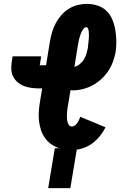

<svg xmlns="http://www.w3.org/2000/svg" viewBox="-20 -763 640 988"><path d="M228 205 262 0H286Q264 -7 245 -20Q226 -33 212.5 -51.5Q199 -70 191.5 -92Q184 -114 181 -138Q178 -162 179.5 -186.5Q181 -211 185 -235L197 -308H183Q163 -308 143.5 -310.5Q124 -313 106 -319.5Q88 -326 73 -338Q58 -350 49 -366.5Q40 -383 38.5 -402.5Q37 -422 40 -442L45 -473H192L187 -442Q187 -440 186.5 -438Q186 -436 186 -433Q185 -432 185 -431.5Q185 -431 185 -430Q185 -430 185 -429.5Q185 -429 185 -429Q185 -429 184.5 -428.5Q184 -428 184 -428Q184 -428 183.5 -428Q183 -428 183 -428Q183 -428 183 -428Q183 -428 183 -428Q183 -428 183 -428Q183 -428 183 -428Q183 -428 183 -427.5Q183 -427 183 -427H217L237 -550Q241 -574 248 -597.5Q255 -621 266.5 -643Q278 -665 295 -684.5Q312 -704 333.5 -717.5Q355 -731 379 -737Q403 -743 427 -743Q456 -743 483 -734Q510 -725 529 -706Q548 -687 558.5 -661.5Q569 -636 573.5 -608.5Q578 -581 578.5 -552Q579 -523 575 -495Q570 -469 560.5 -443.5Q551 -418 536 -396Q521 -374 500 -355Q479 -336 455.5 -323.5Q432 -311 405.5 -304.5Q379 -298 353 -298Q351 -298 348 -298.5Q345 -299 343 -299L329 -216Q327 -206 326 -196Q325 -186 324.5 -176Q324 -166 324.5 -156Q325 -146 327 -137Q329 -128 334.5 -120Q340 -112 350 -112Q358 -112 365.5 -117.5Q373 -123 378 -130.5Q383 -138 386.5 -145.5Q390 -153 393 -162L523 -108Q512 -86 497 -66.5Q482 -47 462.5 -31Q443 -15 420.5 -5.5Q398 4 375 7L342 205ZM363 -419Q378 -423 391 -433.5Q404 -444 412 -457.5Q420 -471 424.5 -486Q429 -501 432 -515Q433 -523 433.5 -530Q434 -537 435 -544.5Q436 -552 436.5 -559Q437 -566 437.5 -573.5Q438 -581 437.5 -588Q437 -595 436.5 -602Q436 -609 433 -616Q430 -623 423 -623Q417 -623 412 -617.5Q407 -612 403.5 -606Q400 -600 397.5 -594Q395 -588 393 -581.5Q391 -575 389 -569Q387 -563 386 -556.5Q385 -550 383.5 -543.5Q382 -537 381 -531Z"/></svg>

Font: Iosevka Curly Heavy Extended
Style: Italic
Weight: 900
Width: 7
Italic angle: -9°
Monospace: yes
Designer: Belleve Invis
Foundry: Belleve Invis
Version: Version 11.1.0; ttfautohint (v1.8.3)